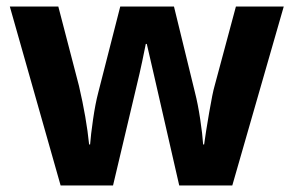

<svg xmlns="http://www.w3.org/2000/svg" viewBox="-20 -566 896 586"><path d="M10 -546H158L221 -304Q244 -205 252 -125H255Q257 -153 264 -201.5Q271 -250 280 -284L347 -546H511L575 -284Q584 -249 591 -202.5Q598 -156 600 -125H603Q608 -162 618.5 -223Q629 -284 635 -304L700 -546H846L689 0H527L449 -341L428 -432H425Q413 -372 406 -342L325 0H165Z"/></svg>

Font: OpenSansMMV
Style: Bold
Weight: 700
Foundry: Ascender Corporation
Version: Version 4.001